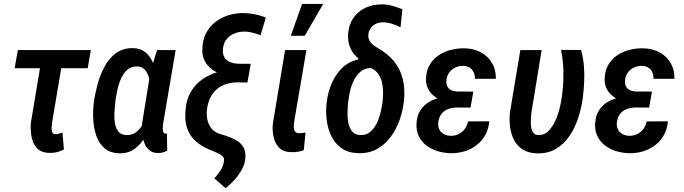

<svg xmlns="http://www.w3.org/2000/svg" viewBox="-20 -790 3574 1003"><path d="M454.6 -528.3 438 -433.6H56.6L73.2 -528.3ZM204.6 -528.3H315.9L251.5 -146.5Q250.5 -138.2 249.5 -124.5Q248.5 -110.8 252.2 -100.1Q255.9 -89.4 269 -88.9Q278.8 -88.4 288.1 -91.6Q297.4 -94.7 306.2 -98.1L314 -9.3Q295.9 0.5 277.3 4.9Q258.8 9.3 238.8 8.8Q194.3 7.8 172.4 -16.8Q150.4 -41.5 144.3 -77.6Q138.2 -113.8 141.6 -150.4Z M469.2 -244.1 470.2 -254.9Q475.6 -296.9 488.8 -346.4Q502 -396 525.4 -440.7Q548.8 -485.4 586.2 -512.7Q623.5 -540 677.2 -538.6Q713.9 -537.1 737.8 -518.3Q761.7 -499.5 775.4 -469.7Q789.1 -439.9 794.7 -405Q800.3 -370.1 800.8 -335.9Q801.3 -301.8 799.3 -274.9L795.9 -247.1Q789.6 -209.5 776.4 -164.6Q763.2 -119.6 740.7 -79.1Q718.3 -38.6 684.3 -13.2Q650.4 12.2 603 10.7Q554.2 9.3 525.4 -16.1Q496.6 -41.5 483.2 -80.8Q469.7 -120.1 467.3 -163.6Q464.8 -207 469.2 -244.1ZM582 -254.9 581.1 -244.6Q579.1 -225.6 577.6 -199Q576.2 -172.4 580.3 -146.7Q584.5 -121.1 598.1 -103.3Q611.8 -85.4 640.1 -84.5Q668.9 -83 689.9 -98.9Q710.9 -114.7 725.6 -139.6Q740.2 -164.6 749 -192.1Q757.8 -219.7 762.7 -242.7L766.1 -275.4Q767.6 -293.5 766.8 -321Q766.1 -348.6 760 -376.2Q753.9 -403.8 739 -422.9Q724.1 -441.9 697.8 -442.9Q665 -444.3 643.8 -424.6Q622.6 -404.8 609.9 -374Q597.2 -343.3 591.1 -310.8Q585 -278.3 582 -254.9ZM800.3 -528.3H897.5L834.5 -157.7Q833.5 -153.3 832 -143.1Q830.6 -132.8 830.3 -120.8Q830.1 -108.9 833 -100.6Q835.9 -92.3 844.2 -91.8Q846.7 -91.3 848.4 -91.8Q850.1 -92.3 852.1 -92.8L853.5 -2.9Q841.8 3.4 829.8 6.6Q817.9 9.8 804.7 9.3Q775.9 9.3 759 -6.1Q742.2 -21.5 733.6 -44.7Q725.1 -67.9 722.7 -93.5Q720.2 -119.1 721.7 -141.1L767.1 -421.4Z M1368.7 -698.2 1341.3 -606Q1327.1 -611.3 1313.5 -615.5Q1299.8 -619.6 1285.4 -622.3Q1271 -625 1255.9 -625Q1229.5 -625 1205.6 -615.7Q1181.6 -606.4 1165.5 -587.6Q1149.4 -568.8 1145.5 -541Q1142.6 -520.5 1146.7 -504.9Q1150.9 -489.3 1161.6 -479Q1172.4 -468.8 1187.7 -463.4Q1203.1 -458 1223.1 -457L1290 -456.5L1277.3 -386.7L1222.7 -387.2Q1188 -387.7 1154.3 -396.5Q1120.6 -405.3 1093 -423.6Q1065.4 -441.9 1050 -470.5Q1034.7 -499 1037.1 -538.6Q1039.1 -583.5 1057.1 -617.7Q1075.2 -651.9 1105 -675Q1134.8 -698.2 1172.9 -710.2Q1210.9 -722.2 1252.9 -721.7Q1273.4 -721.2 1292.7 -718.5Q1312 -715.8 1331.1 -710.7Q1350.1 -705.6 1368.7 -698.2ZM1217.8 -426.8 1284.7 -426.3 1272.5 -358.9 1220.7 -359.9Q1174.8 -359.4 1140.9 -342.5Q1106.9 -325.7 1086.4 -293.7Q1065.9 -261.7 1061 -216.3Q1058.1 -190.9 1063 -166.3Q1067.9 -141.6 1082.3 -122.1Q1096.7 -102.5 1122.6 -92.3L1162.6 -80.1Q1191.4 -70.3 1214.6 -57.1Q1237.8 -43.9 1251 -22.2Q1264.2 -0.5 1261.7 32.7Q1260.3 64.5 1244.4 94Q1228.5 123.5 1205.6 148.9Q1182.6 174.3 1158.7 193.4L1099.6 141.6Q1111.3 128.9 1121.8 115Q1132.3 101.1 1139.9 85.7Q1147.5 70.3 1149.9 52.7Q1151.9 40 1147 32Q1142.1 23.9 1133.5 18.6Q1125 13.2 1114.7 8.8L1095.7 0.5Q1055.7 -14.6 1026.6 -33.9Q997.6 -53.2 979 -78.4Q960.4 -103.5 952.9 -137.2Q945.3 -170.9 949.2 -214.8Q953.1 -270 976.6 -309.8Q1000 -349.6 1037.1 -375.7Q1074.2 -401.9 1120.6 -414.3Q1167 -426.8 1217.8 -426.8Z M1469.2 -528.3H1580.6L1516.1 -150.4Q1514.6 -137.7 1514.9 -125Q1515.1 -112.3 1521.2 -103.3Q1527.3 -94.2 1543 -94.2Q1551.8 -94.2 1560.1 -95.5Q1568.4 -96.7 1576.2 -97.7L1566.9 -5.4Q1551.8 0.5 1535.6 2.9Q1519.5 5.4 1503.4 4.9Q1460.9 4.4 1439 -17.6Q1417 -39.6 1409.4 -73.5Q1401.9 -107.4 1405.3 -143.6ZM1499 -603 1558.1 -769.5H1668.5L1571.8 -603Z M1798.3 -610.8Q1801.8 -660.6 1825.7 -695.8Q1849.6 -731 1888.9 -749.3Q1928.2 -767.6 1976.6 -767.1Q2004.9 -767.1 2030.8 -759.5Q2056.6 -752 2082 -741.7L2072.3 -647Q2051.3 -658.7 2026.4 -666.3Q2001.5 -673.8 1977.1 -673.3Q1958.5 -672.9 1943.4 -665.5Q1928.2 -658.2 1918 -645Q1907.7 -631.8 1904.8 -613.8Q1902.3 -600.6 1905.5 -589.4Q1908.7 -578.1 1915.8 -569.1Q1922.9 -560.1 1932.6 -552.7Q1942.4 -545.4 1953.1 -539.1Q2006.8 -509.3 2039.3 -468.5Q2071.8 -427.7 2084.2 -376.5Q2096.7 -325.2 2090.3 -264.2L2088.9 -253.4Q2083 -205.6 2065.7 -158.4Q2048.3 -111.3 2019 -72.5Q1989.7 -33.7 1948.2 -11Q1906.7 11.7 1852.5 10.3Q1799.8 8.8 1765.9 -14.6Q1731.9 -38.1 1712.6 -75.9Q1693.4 -113.8 1687.3 -158.7Q1681.2 -203.6 1685.5 -247.1L1687 -258.3Q1692.9 -306.6 1712.2 -353Q1731.4 -399.4 1765.9 -433.6Q1800.3 -467.8 1851.1 -479.5L1851.6 -485.8Q1832 -501 1819.8 -521Q1807.6 -541 1802.2 -564Q1796.9 -586.9 1798.3 -610.8ZM1799.8 -263.2 1798.3 -252.9Q1796.4 -233.9 1795.4 -205.8Q1794.4 -177.7 1799.3 -150.6Q1804.2 -123.5 1818.6 -104.7Q1833 -85.9 1861.3 -84.5Q1892.6 -83 1913.8 -100.8Q1935.1 -118.7 1948.2 -146.2Q1961.4 -173.8 1968.3 -203.9Q1975.1 -233.9 1978.5 -257.3L1979.5 -267.6Q1981.4 -289.6 1981 -314.7Q1980.5 -339.8 1974.1 -364Q1967.8 -388.2 1953.9 -407Q1939.9 -425.8 1916.5 -435.1Q1885.3 -433.6 1864.3 -416.3Q1843.3 -398.9 1829.8 -372.8Q1816.4 -346.7 1809.6 -317.6Q1802.7 -288.6 1799.8 -263.2Z M2342.8 -287.1 2448.2 -286.6 2438 -228 2363.8 -228.5Q2338.9 -227.5 2318.6 -219.2Q2298.3 -210.9 2285.4 -193.8Q2272.5 -176.8 2269.5 -150.9Q2267.6 -135.3 2271.5 -122.3Q2275.4 -109.4 2284.4 -100.3Q2293.5 -91.3 2306.2 -85.9Q2318.8 -80.6 2334 -80.6Q2357.4 -80.1 2376.5 -89.8Q2395.5 -99.6 2408.2 -116.7Q2420.9 -133.8 2424.8 -155.8L2536.1 -156.2Q2532.7 -116.2 2515.1 -84.7Q2497.6 -53.2 2469.7 -31.7Q2441.9 -10.3 2406.5 0.5Q2371.1 11.2 2332 10.3Q2297.4 9.3 2265.1 -0.7Q2232.9 -10.7 2207.5 -30Q2182.1 -49.3 2168 -78.1Q2153.8 -106.9 2155.8 -145Q2157.7 -183.6 2174.1 -210.7Q2190.4 -237.8 2217 -254.6Q2243.7 -271.5 2276.1 -279.3Q2308.6 -287.1 2342.8 -287.1ZM2442.4 -252.4 2351.1 -252.9Q2323.7 -253.9 2297.1 -262.5Q2270.5 -271 2249.5 -286.6Q2228.5 -302.2 2216.3 -325.9Q2204.1 -349.6 2205.6 -380.4Q2207 -420.9 2224.6 -451.2Q2242.2 -481.4 2271 -501Q2299.8 -520.5 2335.7 -529.5Q2371.6 -538.6 2408.7 -537.6Q2443.8 -536.6 2473.4 -525.1Q2502.9 -513.7 2524.9 -492.9Q2546.9 -472.2 2558.8 -443.4Q2570.8 -414.6 2570.3 -378.4H2460.9Q2461.4 -397.9 2454.3 -413.1Q2447.3 -428.2 2433.1 -437Q2418.9 -445.8 2398.4 -445.8Q2377 -445.8 2358.6 -437.3Q2340.3 -428.7 2327.9 -412.4Q2315.4 -396 2312.5 -374.5Q2310.5 -359.9 2313.2 -348.6Q2315.9 -337.4 2323 -329.6Q2330.1 -321.8 2340.8 -317.6Q2351.6 -313.5 2365.7 -312L2452.6 -311.5Z M2698.2 -528.3H2809.6L2756.3 -204.1Q2755.4 -193.4 2753.7 -174.1Q2752 -154.8 2753.7 -134.5Q2755.4 -114.3 2763.7 -100.1Q2772 -85.9 2790.5 -84.5Q2821.8 -83 2843.5 -104.2Q2865.2 -125.5 2880.1 -157.7Q2895 -189.9 2903.1 -222.9Q2911.1 -255.9 2914.1 -278.3Q2923.3 -339.8 2923.3 -403.8Q2923.3 -467.8 2911.1 -529.3L3015.6 -528.8Q3026.9 -487.8 3030.3 -445.8Q3033.7 -403.8 3031.7 -361.6Q3029.8 -319.3 3024.4 -278.3Q3018.1 -229 3001.7 -177.5Q2985.4 -126 2957 -82.8Q2928.7 -39.6 2886.2 -13.4Q2843.8 12.7 2785.2 11.2Q2739.3 9.8 2710 -9.3Q2680.7 -28.3 2665 -59.3Q2649.4 -90.3 2644.5 -128.4Q2639.6 -166.5 2644.5 -206.1Z M3275.9 -287.1 3381.3 -286.6 3371.1 -228 3296.9 -228.5Q3272 -227.5 3251.7 -219.2Q3231.4 -210.9 3218.5 -193.8Q3205.6 -176.8 3202.6 -150.9Q3200.7 -135.3 3204.6 -122.3Q3208.5 -109.4 3217.5 -100.3Q3226.6 -91.3 3239.3 -85.9Q3252 -80.6 3267.1 -80.6Q3290.5 -80.1 3309.6 -89.8Q3328.6 -99.6 3341.3 -116.7Q3354 -133.8 3357.9 -155.8L3469.2 -156.2Q3465.8 -116.2 3448.2 -84.7Q3430.7 -53.2 3402.8 -31.7Q3375 -10.3 3339.6 0.5Q3304.2 11.2 3265.1 10.3Q3230.5 9.3 3198.2 -0.7Q3166 -10.7 3140.6 -30Q3115.2 -49.3 3101.1 -78.1Q3086.9 -106.9 3088.9 -145Q3090.8 -183.6 3107.2 -210.7Q3123.5 -237.8 3150.1 -254.6Q3176.8 -271.5 3209.2 -279.3Q3241.7 -287.1 3275.9 -287.1ZM3375.5 -252.4 3284.2 -252.9Q3256.8 -253.9 3230.2 -262.5Q3203.6 -271 3182.6 -286.6Q3161.6 -302.2 3149.4 -325.9Q3137.2 -349.6 3138.7 -380.4Q3140.1 -420.9 3157.7 -451.2Q3175.3 -481.4 3204.1 -501Q3232.9 -520.5 3268.8 -529.5Q3304.7 -538.6 3341.8 -537.6Q3377 -536.6 3406.5 -525.1Q3436 -513.7 3458 -492.9Q3480 -472.2 3491.9 -443.4Q3503.9 -414.6 3503.4 -378.4H3394Q3394.5 -397.9 3387.5 -413.1Q3380.4 -428.2 3366.2 -437Q3352.1 -445.8 3331.5 -445.8Q3310.1 -445.8 3291.7 -437.3Q3273.4 -428.7 3261 -412.4Q3248.5 -396 3245.6 -374.5Q3243.7 -359.9 3246.3 -348.6Q3249 -337.4 3256.1 -329.6Q3263.2 -321.8 3273.9 -317.6Q3284.7 -313.5 3298.8 -312L3385.7 -311.5Z"/></svg>

Font: Roboto Condensed Medium
Style: Italic
Weight: 500
Italic angle: -12°
Designer: Christian Robertson
Foundry: Google
Version: Version 3.0; 2020